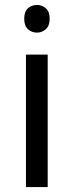

<svg xmlns="http://www.w3.org/2000/svg" viewBox="-20 -757 298 777"><path d="M130 -737Q150 -737 165.5 -723.5Q181 -710 181 -681Q181 -653 165.5 -639Q150 -625 130 -625Q108 -625 93 -639Q78 -653 78 -681Q78 -710 93 -723.5Q108 -737 130 -737ZM173 -536V0H85V-536Z"/></svg>

Font: Noto Sans Indic Siyaq Numbers
Style: Regular
Weight: 400
Designer: Monotype Design Team
Foundry: Monotype Imaging Inc.
Version: Version 2.002; ttfautohint (v1.8.4.7-5d5b)